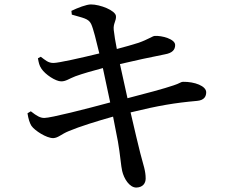

<svg xmlns="http://www.w3.org/2000/svg" viewBox="-20 -797 1040 866"><path d="M104 -286C108 -260 114 -242 122 -229C137 -208 189 -174 220 -174C243 -175 256 -192 291 -206C338 -226 422 -252 490 -271L512 -158C522 -102 526 -45 531 -26C539 9 564 49 595 49C625 48 637 29 637 8C637 -26 627 -52 613 -105C604 -142 588 -206 569 -290C696 -321 768 -333 869 -342C903 -345 910 -364 910 -381C910 -409 858 -429 805 -428C796 -428 789 -420 763 -412C723 -398 633 -374 555 -354L521 -508C580 -522 667 -541 724 -552C758 -558 770 -573 770 -594C770 -621 710 -637 678 -635C669 -635 648 -619 605 -604C577 -595 545 -586 507 -576C500 -611 496 -636 493 -662C490 -692 505 -702 503 -725C500 -750 432 -777 390 -777C370 -777 331 -762 302 -748L304 -731C354 -716 379 -714 391 -689C401 -668 414 -614 428 -556C346 -536 244 -513 221 -513C197 -513 184 -526 164 -541L151 -534C155 -513 157 -502 167 -487C184 -461 231 -430 256 -430C278 -430 291 -442 320 -453C353 -465 399 -478 444 -490L477 -335C370 -306 209 -265 180 -265C162 -265 147 -273 119 -295Z"/></svg>

Font: Noto Serif CJK JP SemiBold
Style: Regular
Weight: 600
Designer: Ryoko NISHIZUKA 西塚涼子 (kana & ideographs); Frank Grießhammer (Latin, Greek & Cyrillic); Wenlong ZHANG 张文龙 (bopomofo); San
Foundry: Adobe
Version: Version 2.001;hotconv 1.1.0;makeotfexe 2.6.0